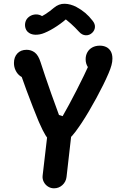

<svg xmlns="http://www.w3.org/2000/svg" viewBox="-20 -991 660 1021"><path d="M189.1 -337.5Q186.4 -343.9 183.7 -349.8Q172.2 -376.9 155.3 -420.7Q138.3 -464.5 121.3 -509.9Q93.3 -586.2 85.8 -608.8L119.3 -575.4Q102.1 -575.8 87 -586.9Q72 -598 63.1 -616.3Q54.2 -634.6 54.2 -656.1Q54.2 -687.3 72.3 -706.8Q90.4 -726.2 121.6 -726.2Q145.9 -726.2 165 -711.8Q184.1 -697.3 195.8 -660Q216.3 -595.7 252.4 -493.2Q268.6 -447.1 293.7 -379.4L313.1 -373.4Q344.8 -428.3 386.5 -509.5Q428.2 -590.7 460.2 -661.8L476.4 -616.3Q458.8 -616.3 447.1 -634.5Q435.4 -652.7 435.4 -676.1Q435.4 -696.2 444.4 -712.6Q453.3 -729 470.5 -738.6Q487.8 -748.2 511.1 -748.2Q530.3 -748.2 545.4 -740.7Q560.4 -733.2 569.1 -717.9Q577.8 -702.6 577.8 -679.3Q577.8 -662.3 572.7 -643.8Q567.7 -625.2 557.2 -600.8Q532.8 -543.6 492.7 -469.9Q452.7 -396.2 415.7 -339.6Q408.5 -329.1 401.2 -318.2Q380.2 -287.3 363.9 -269.2Q347.7 -251.2 328.5 -241.3Q309.2 -231.4 285.1 -231.4Q264.7 -231.4 250.2 -240.5Q235.8 -249.6 222 -271.8Q208.2 -293.9 189.1 -337.5ZM206.6 -56.4 231.7 -271.7Q234.8 -298.1 253.4 -315Q272 -332 298.2 -332Q315.8 -332 330.4 -322.4Q345.1 -312.8 352.6 -297.4Q360.2 -281.9 358.3 -265.1L333.8 -49.9Q330.6 -23.8 311.7 -6.7Q292.8 10.4 267.1 10.4Q249.7 10.4 234.9 0.9Q220.2 -8.7 212.5 -24.1Q204.8 -39.6 206.6 -56.4ZM129.8 -897.9Q143.8 -910.6 162 -913.5Q180.2 -916.3 196.3 -909.3Q212.4 -902.3 220.2 -886.8L170.3 -888.9Q196.5 -899.7 221.4 -915.7Q246.3 -931.7 266.1 -949.1Q292.8 -971.7 323.9 -971Q355.1 -970.3 386.7 -953.7Q412.7 -939.7 433.4 -922.2Q454.1 -904.7 472.5 -880.7Q486.1 -863.8 484.9 -846.7Q483.8 -829.7 470.5 -816.8Q455.7 -802.5 436 -803.4Q416.4 -804.2 400.6 -821.7Q378.8 -845.7 356.7 -865.4Q334.5 -885.1 309.4 -903.4L346.5 -902.8Q318.9 -876.2 283.4 -852.5Q247.9 -828.8 216.6 -816Q191.8 -805.5 167 -806.3Q142.1 -807.2 126.8 -822.2Q117.8 -831.4 114.5 -845.2Q111.3 -858.9 115 -873.3Q118.8 -887.7 129.8 -897.9Z"/></svg>

Font: Monaspace Radon Var
Style: Regular
Weight: 400
Designer: Riley Cran and the Lettermatic Team
Version: Version 1.000 (Monaspace Radon Var)